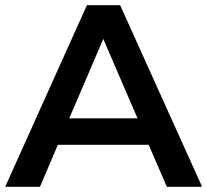

<svg xmlns="http://www.w3.org/2000/svg" viewBox="-25 -720 799 740"><path d="M548 -162H198L129 0H-5L310 -700H438L754 0H618ZM505 -264 373 -570 242 -264Z"/></svg>

Font: APTA Sans SemiBold
Style: Bold
Weight: 600
Version: Version 7.200